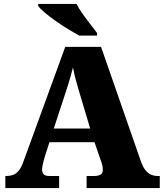

<svg xmlns="http://www.w3.org/2000/svg" viewBox="-20 -951 828 971"><path d="M7 0V-61H14Q31 -61 46 -66.5Q61 -72 74 -87Q87 -102 97 -130L310 -714H491L695 -128Q704 -105 716 -90Q728 -75 743.5 -68Q759 -61 777 -61H788V0H418V-61H458Q474 -61 487 -67Q500 -73 500 -92Q500 -102 498 -111.5Q496 -121 493.5 -129Q491 -137 489 -141L458 -232H230L207 -160Q205 -152 201.5 -140Q198 -128 195.5 -115.5Q193 -103 193 -93Q193 -78 201 -69.5Q209 -61 230 -61H279V0ZM252 -301H436L379 -492Q374 -510 368.5 -528.5Q363 -547 358 -567.5Q353 -588 349 -610Q344 -589 338 -568.5Q332 -548 326.5 -529Q321 -510 315 -493ZM381 -771Q355 -785 323 -804.5Q291 -824 260 -846Q229 -868 205.5 -888Q182 -908 173 -921V-931H367Q378 -909 397 -882Q416 -855 436.5 -829Q457 -803 471 -784V-771Z"/></svg>

Font: Noto Serif Khmer Black
Style: Regular
Weight: 900
Version: Version 2.003